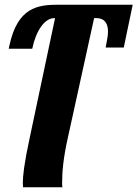

<svg xmlns="http://www.w3.org/2000/svg" viewBox="-20 -556 584 816"><path d="M78 240H246C244 237 244 230 244 222C244 174 249 116 268 31L380 -479H390C423 -479 439 -458 439 -422C439 -413 438 -402 436 -392L429 -354H506L544 -536H228C139 -536 55 -524 20 -363L17 -349H117C134 -429 171 -479 211 -479H214L106 31C82 141 77 194 77 221C77 227 78 235 78 240Z"/></svg>

Font: Noto Serif ExtraCondensed Black
Style: Italic
Weight: 900
Width: 2
Italic angle: -12°
Designer: Monotype Design Team
Foundry: Monotype Imaging Inc.
Version: Version 2.014